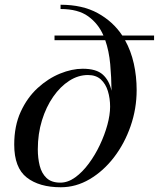

<svg xmlns="http://www.w3.org/2000/svg" viewBox="-20 -780 670 810"><path d="M210 -630H416.5Q395 -680 352.2 -711Q309.5 -742 235.5 -742V-760Q328 -760 392.5 -724.5Q457 -689 496 -630H630V-610.5H507.5Q532.5 -565.5 544.5 -511.8Q556.5 -458 556.5 -400Q556.5 -321.5 531 -248Q505.5 -174.5 460.8 -116.2Q416 -58 358.2 -24Q300.5 10 236.5 10Q145.5 10 92.8 -31.2Q40 -72.5 40 -170Q40 -249 67.5 -308.8Q95 -368.5 139 -408.8Q183 -449 233.2 -469.5Q283.5 -490 329 -490Q386.5 -490 413.8 -465.2Q441 -440.5 450.5 -397Q450 -454 445 -509.2Q440 -564.5 424 -610.5H210ZM139.5 -150Q139.5 -113 147.5 -81Q155.5 -49 176.2 -29.2Q197 -9.5 234.5 -9.5Q266.5 -9.5 297 -31.5Q327.5 -53.5 354.2 -89.5Q381 -125.5 401.2 -168.2Q421.5 -211 433 -253.2Q444.5 -295.5 444.5 -330Q444.5 -365 435.2 -395.5Q426 -426 405.5 -444.8Q385 -463.5 351 -463.5Q310 -463.5 272.2 -439.2Q234.5 -415 204.5 -372Q174.5 -329 157 -272.2Q139.5 -215.5 139.5 -150Z"/></svg>

Font: Bodoni* 11pt
Style: Italic
Weight: 400
Italic angle: -13°
Version: Version 2.3